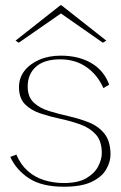

<svg xmlns="http://www.w3.org/2000/svg" viewBox="-20 -695 458 728"><path d="M210 -484Q278 -484 326 -456Q374 -428 394 -374L372 -361Q350 -411 308 -440.5Q266 -470 208 -470Q148 -470 116.5 -442Q85 -414 85 -367Q85 -328 107.5 -306.5Q130 -285 166 -274Q202 -263 242 -254Q282 -245 318 -230.5Q354 -216 376.5 -187.5Q399 -159 399 -109Q399 -81 382.5 -52.5Q366 -24 327.5 -5.5Q289 13 222 13Q139 13 90.5 -18.5Q42 -50 19 -100L42 -109Q58 -71 85 -47Q112 -23 147.5 -12Q183 -1 222 -1Q277 -1 308.5 -20Q340 -39 353 -65.5Q366 -92 366 -114Q366 -160 343.5 -185Q321 -210 285 -223Q249 -236 209 -244.5Q169 -253 133 -265Q97 -277 74.5 -300Q52 -323 52 -365Q52 -399 72 -425.5Q92 -452 128 -468Q164 -484 210 -484ZM51 -533 39 -541 209 -675H213L383 -541L370 -533L211 -644Z"/></svg>

Font: Panamera Thin
Style: Regular
Weight: 100
Designer: Bastien Sozeau
Foundry: NBR — Bastien Sozeau
Version: Version 3.003;gftools[0.9.33]